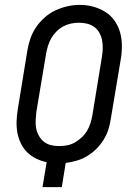

<svg xmlns="http://www.w3.org/2000/svg" viewBox="-20 -766 540 786"><path d="M154 0 171 -102Q148 -107 127.5 -117Q107 -127 91 -143Q75 -159 65 -180Q55 -201 51 -224Q47 -247 48 -271.5Q49 -296 53 -320L92 -559Q96 -584 104.5 -608.5Q113 -633 128 -655Q143 -677 163.5 -695Q184 -713 208 -724Q232 -735 257 -740.5Q282 -746 307 -746Q336 -746 362.5 -738.5Q389 -731 411.5 -717Q434 -703 449.5 -680.5Q465 -658 472 -632Q479 -606 479 -577.5Q479 -549 474 -521L434 -282Q431 -259 424 -237Q417 -215 404.5 -194.5Q392 -174 375 -157Q358 -140 337.5 -127.5Q317 -115 294.5 -108.5Q272 -102 249 -99L233 0ZM221 -168Q238 -168 254.5 -171Q271 -174 286 -182.5Q301 -191 314 -203Q327 -215 336 -230Q345 -245 350 -261Q355 -277 358 -293L397 -532Q400 -549 400.5 -566.5Q401 -584 398 -600.5Q395 -617 387 -631.5Q379 -646 366 -655.5Q353 -665 337 -669Q321 -673 303 -673Q287 -673 270.5 -669.5Q254 -666 239 -658Q224 -650 211.5 -637.5Q199 -625 190.5 -610.5Q182 -596 177 -580Q172 -564 169 -548L129 -309Q127 -292 126 -274.5Q125 -257 128 -241Q131 -225 139 -210.5Q147 -196 159.5 -186Q172 -176 188 -172Q204 -168 221 -168Q221 -168 221 -168Q221 -168 221 -168Z"/></svg>

Font: Iosevka Curly Oblique
Style: Regular
Weight: 400
Italic angle: -9°
Monospace: yes
Designer: Belleve Invis
Foundry: Belleve Invis
Version: Version 11.1.0; ttfautohint (v1.8.3)